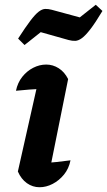

<svg xmlns="http://www.w3.org/2000/svg" viewBox="-20 -777 450 806"><path d="M183 -33 156 -92Q189 -94 218.5 -97Q248 -100 276 -104Q269 -69 248.5 -44Q228 -19 201 -5Q174 9 146 9Q117 9 93 -8Q69 -25 55 -57L147 -466L165 -404Q130 -403 103 -401Q76 -399 47 -396Q54 -430 73.5 -454.5Q93 -479 119.5 -492.5Q146 -506 174 -506Q202 -506 226.5 -490.5Q251 -475 266 -445ZM83 -588 56 -615Q87 -663 107.5 -690Q128 -717 142.5 -728Q157 -739 169.5 -739.5Q182 -740 197 -736L315 -704L382 -757L410 -731Q380 -681 359.5 -654.5Q339 -628 324 -617Q309 -606 296 -605.5Q283 -605 268 -609L151 -642Z"/></svg>

Font: Piazzolla Thin ExtraBold
Style: Italic
Weight: 800
Italic angle: -11.3°
Version: Version 2.005